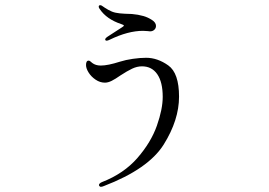

<svg xmlns="http://www.w3.org/2000/svg" viewBox="-20 -662 1040 741"><path d="M386 -510Q386 -515 399 -523L450 -556Q458 -561 458 -563Q458 -566 448 -569Q391 -588 365 -627Q361 -632 361 -636Q361 -642 367 -642Q371 -642 376 -638Q384 -632 398 -624Q412 -616 426 -613Q440 -610 461.5 -609Q483 -608 489 -608Q513 -606 534 -600Q551 -595 566.5 -585Q582 -575 582 -562Q582 -553 575.5 -547Q569 -541 559 -541Q557 -541 549.5 -542Q542 -543 532 -543Q474 -543 404 -509Q396 -505 392 -505Q386 -505 386 -510ZM362 52Q362 46 373 41Q458 8 510.5 -52.5Q563 -113 585.5 -177Q608 -241 608 -288Q608 -345 587 -375.5Q566 -406 528 -406Q509 -406 490 -397Q471 -388 445 -371Q425 -357 411 -350Q397 -343 385 -343Q366 -343 349 -354.5Q332 -366 322 -382Q312 -398 312 -411Q312 -428 322 -428Q326 -428 329.5 -424.5Q333 -421 336 -419Q349 -409 369 -409Q396 -409 443 -424Q465 -431 493 -435Q521 -439 544 -439Q588 -439 629.5 -409.5Q671 -380 671 -289Q671 -199 612 -104.5Q553 -10 381 56Q374 59 369 59Q367 59 364.5 57Q362 55 362 52Z"/></svg>

Font: Shippori Mincho B1
Style: Regular
Weight: 400
Designer: FONTDASU
Foundry: FONTDASU / Google Inc. / but / Adobe
Version: Version 3.110; ttfautohint (v1.8.3)